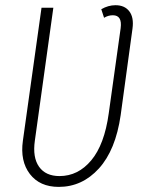

<svg xmlns="http://www.w3.org/2000/svg" viewBox="-20 -714 562 745"><path d="M428.2 -693.8Q463.9 -693.8 481.9 -669.9Q500 -646 494.1 -603L448.2 -267.1Q428.7 -131.8 363.8 -60.3Q298.8 11.2 208 11.2Q134.3 11.2 95.9 -38.8Q57.6 -88.9 68.8 -168L141.1 -684.1H187L115.2 -168Q106 -103 131.6 -66.9Q157.2 -30.8 210.9 -30.8Q283.2 -30.8 334.2 -92Q385.3 -153.3 401.9 -273.9L448.2 -605Q454.6 -654.8 418 -654.8Q399.9 -654.8 383.8 -645L373 -678.2Q399.9 -693.8 428.2 -693.8Z"/></svg>

Font: Fira Sans Compressed ExtraLight
Style: Italic
Weight: 250
Width: 3
Italic angle: -8°
Designer: Carrois Corporate & Edenspiekermann AG
Foundry: Carrois Corporate GbR & Edenspiekermann AG
Version: Version 4.203;PS 004.203;hotconv 1.0.88;makeotf.lib2.5.64775